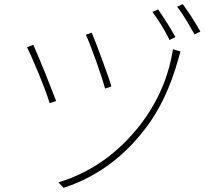

<svg xmlns="http://www.w3.org/2000/svg" viewBox="-20 -860 1040 917"><path d="M467 -577Q502 -483 512 -447L482 -437Q471 -478 439 -569Q405 -663 390 -694L418 -704Q433 -670 467 -577ZM842 -614Q840 -608 837 -597Q834 -586 832 -579Q776 -378 675 -247Q517 -39 284 37L259 11Q490 -59 649 -263Q775 -426 806 -625ZM193 -518Q229 -428 248 -378L217 -367Q205 -410 164 -510Q124 -606 109 -634L139 -646Q155 -611 193 -518ZM818 -683 790 -669Q753 -743 708 -803L735 -815Q777 -756 818 -683ZM937 -709 909 -696Q899 -714 890 -729Q879 -749 869 -765Q843 -807 826 -828L853 -840Q896 -782 937 -709Z"/></svg>

Font: Noto Sans CJK TC Thin
Style: Regular
Weight: 250
Designer: Ryoko NISHIZUKA ???? (kana & ideographs); Paul D. Hunt (Latin, Greek & Cyrillic); Wenlong ZHANG ??? (bopomofo); Sandoll 
Foundry: Adobe Systems Incorporated
Version: Version 1.004 January 19, 2016